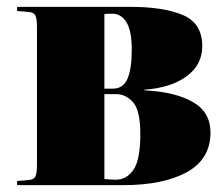

<svg xmlns="http://www.w3.org/2000/svg" viewBox="-20 -541 654 561"><path d="M30 0V-12L64 -15Q78 -16 83 -24.5Q88 -33 88 -59V-462Q88 -488 83 -496.5Q78 -505 64 -506L30 -509V-521H360Q458 -521 514.5 -497Q571 -473 571 -406Q571 -351 524.5 -317.5Q478 -284 402 -279V-277Q490 -273 542.5 -243.5Q595 -214 595 -154Q595 -76 526 -38Q457 0 339 0ZM285 -282H310Q340 -282 352.5 -311Q365 -340 365 -396Q365 -451 349.5 -476Q334 -501 308 -501Q294 -501 285 -500ZM319 -16Q350 -16 370 -45Q390 -74 390 -149Q390 -218 369 -242Q348 -266 319 -266H285V-18Q294 -17 302 -16.5Q310 -16 319 -16Z"/></svg>

Font: Literata 72pt ExtraBold
Style: Regular
Weight: 800
Designer: Latin by Veronika Burian and Jose Scaglione. Greek by Irene Vlachou. Cyrillic by Vera Evstafieva.
Foundry: TypeTogether
Version: Version 3.002